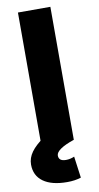

<svg xmlns="http://www.w3.org/2000/svg" viewBox="-103 -775 535 1038"><g transform="rotate(-10 164.5 -255.5)"><path d="M75 0V-730H253V0ZM179 219Q94 219 48 186Q2 153 2 92Q2 56 25 24Q48 -8 98 -43L253 0Q203 17 178 34.5Q153 52 153 69Q153 100 193 100Q216 100 239 90L255 208Q222 219 179 219Z"/></g></svg>

Font: M PLUS 2 ExtraBold
Style: Regular
Weight: 800
Version: Version 1.001